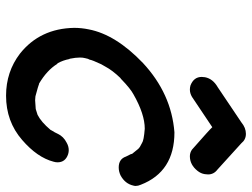

<svg xmlns="http://www.w3.org/2000/svg" viewBox="-119 -692 832 634"><g transform="rotate(90 297.0 -375.0)"><path d="M296 21Q217 21 157 -25Q74 -91 72 -204Q72 -228 77 -252Q94 -341 188 -431Q289 -525 417 -535Q547 -535 590 -424Q594 -415 594 -407Q594 -403 593 -400Q587 -372 559 -357Q546 -351 533 -351Q505 -351 497 -375L488 -393L489 -394L472 -415Q467 -421 452 -428Q444 -434 405 -437Q357 -437 292 -400Q273 -390 242 -360Q241 -358 238 -357Q212 -330 200 -307L192 -293Q178 -263 177 -255Q174 -251 172 -240Q170 -233 170 -223Q170 -209 174 -189L175 -188Q179 -167 189 -149L191 -148Q212 -114 256 -88Q259 -88 260 -87Q261 -86 298 -76L311 -75L340 -77L359 -83Q383 -95 409 -126L411 -130Q417 -139 422 -150Q431 -169 451 -179Q463 -186 476 -186Q482 -186 489 -184Q516 -175 516 -149Q516 -143 514 -136Q500 -82 442 -32Q381 21 296 21ZM422 -771Q441 -771 453 -756L540 -677Q556 -665 556 -646Q556 -641 555 -635Q553 -622 544 -611Q524 -586 496 -586Q484 -586 474 -593Q408 -651 400 -660Q399 -659 300 -593Q288 -586 276 -586Q269 -586 262 -588Q234 -599 234 -625Q234 -630 235 -636Q240 -662 268 -678L384 -756Q402 -771 422 -771Z"/></g></svg>

Font: Bad Comic
Style: Italic
Weight: 400
Italic angle: -11°
Designer: GGBotNet
Foundry: GGBotNet
Version: 0.95